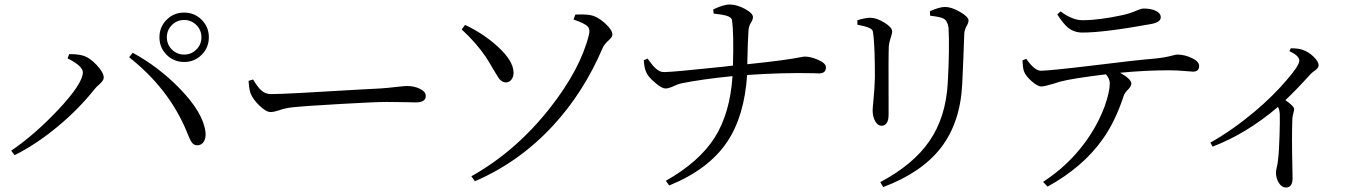

<svg xmlns="http://www.w3.org/2000/svg" viewBox="-20 -777 6012 855"><path d="M45 -86 30 -106Q134 -177 238 -287Q349 -405 349 -455Q349 -483 281 -517L288 -536Q326 -536 347 -530Q378 -522 410 -488Q442 -454 442 -431Q442 -419 422 -401Q408 -389 402 -381Q331 -292 240 -216Q143 -135 45 -86ZM859 -130Q843 -130 834 -143Q827 -152 815 -182Q813 -187 812 -190Q732 -383 555 -522L571 -542Q687 -479 781 -382Q885 -275 895 -189Q898 -162 887.5 -146Q877 -130 859 -130ZM800 -721Q846 -721 878 -689Q910 -657 910 -611Q910 -565 878 -533Q846 -501 800 -501Q754 -501 722 -533Q690 -565 690 -611Q690 -657 722 -689Q754 -721 800 -721ZM800 -534Q832 -534 854.5 -556.5Q877 -579 877 -611Q877 -643 854.5 -665.5Q832 -688 800 -688Q768 -688 745.5 -665.5Q723 -643 723 -611Q723 -579 745.5 -556.5Q768 -534 800 -534Z M1185 -278Q1165 -278 1135 -307Q1107 -334 1096 -361Q1089 -380 1087 -417L1107 -423Q1109 -420 1112 -415Q1131 -385 1143 -375Q1161 -358 1187 -358Q1252 -358 1577 -378Q1659 -382 1672 -383Q1705 -385 1746 -390Q1780 -394 1793 -394Q1824 -394 1849 -382Q1876 -369 1876 -350Q1876 -321 1832 -321Q1817 -321 1785 -322Q1736 -323 1701 -323Q1651 -323 1496 -314Q1336 -305 1282 -299Q1251 -296 1220 -285Q1198 -278 1185 -278Z M2095 30 2079 8Q2277 -103 2429 -296Q2564 -468 2602 -620Q2609 -645 2598 -658Q2585 -673 2534 -690L2542 -712Q2584 -714 2607 -710Q2639 -705 2673 -674.5Q2707 -644 2707 -623Q2707 -612 2691 -598Q2671 -580 2664 -564Q2579 -365 2443 -218Q2294 -56 2095 30ZM2232 -410Q2218 -410 2204 -425Q2196 -436 2177 -468Q2157 -503 2143 -524Q2101 -586 2036 -646L2051 -666Q2134 -627 2197 -569Q2266 -506 2267 -454Q2267 -435 2257.5 -422.5Q2248 -410 2232 -410Z M2960 49 2945 28Q3094 -56 3163 -165Q3231 -273 3242 -438Q3103 -424 3015 -406Q3000 -403 2979 -393Q2957 -383 2944 -383Q2926 -383 2896 -410Q2867 -434 2859 -453Q2849 -471 2847 -509L2864 -516Q2885 -486 2897 -475Q2917 -455 2938 -456Q2974 -456 3202 -480Q3231 -484 3244 -485Q3248 -627 3240 -686Q3238 -701 3212 -708Q3197 -712 3162 -716Q3159 -716 3158 -716L3156 -735Q3203 -757 3228 -757Q3261 -757 3297 -737.5Q3333 -718 3333 -701Q3333 -691 3326 -679Q3314 -662 3313 -639Q3310 -598 3308 -502Q3308 -495 3308 -491Q3483 -509 3549 -523Q3559 -525 3564 -525Q3590 -525 3622 -511Q3658 -496 3658 -477Q3658 -450 3627 -450Q3621 -450 3602 -451Q3462 -454 3307 -443Q3295 -260 3218 -145Q3135 -22 2960 49Z M3913 56 3900 34Q4047 -44 4119 -149Q4192 -255 4200.5 -407.5Q4209 -560 4204 -653Q4200 -684 4182 -694Q4168 -702 4122 -707L4121 -727Q4163 -746 4189 -746Q4217 -746 4255 -724Q4293 -702 4293 -686Q4293 -676 4285 -662Q4275 -644 4274 -627Q4270 -507 4265 -405Q4257 -232 4170 -119Q4084 -8 3913 56ZM3905 -217Q3889 -217 3877.5 -237Q3866 -257 3866 -285Q3866 -296 3869 -325Q3875 -384 3876 -433Q3876 -559 3870 -614Q3868 -634 3866 -640Q3862 -648 3850 -653Q3835 -660 3798 -667V-687Q3835 -698 3855 -698Q3883 -698 3918 -676.5Q3953 -655 3953 -637Q3953 -628 3948 -614Q3940 -591 3938 -571Q3936 -537 3937 -312Q3937 -275 3937 -267Q3937 -217 3905 -217Z M4645 54 4625 33Q4734 -38 4809 -139Q4867 -217 4899 -303Q4922 -368 4922 -406Q4922 -426 4905 -446Q4755 -428 4699 -413Q4690 -410 4674 -405Q4635 -393 4618.5 -392Q4602 -391 4575 -414.5Q4548 -438 4540 -459Q4535 -472 4533 -508L4550 -515Q4587 -462 4615 -462Q4651 -462 4844 -485Q5035 -509 5121 -516Q5165 -520 5202 -530Q5216 -534 5222 -534Q5255 -534 5286 -519Q5320 -504 5320 -483Q5320 -458 5292 -458Q5286 -458 5266 -460Q5220 -464 5189 -464Q5080 -464 4968 -453Q5018 -425 5018 -404Q5018 -394 5005 -380Q4989 -365 4984 -350Q4946 -235 4891 -158Q4803 -33 4645 54ZM4800 -632Q4764 -632 4737 -653Q4715 -671 4688 -713L4703 -726Q4756 -687 4800 -687Q4875 -687 4980 -710Q5012 -717 5044 -731Q5063 -739 5073 -739Q5106 -739 5127.5 -728.5Q5149 -718 5149 -700Q5149 -678 5106 -670Q4897 -632 4800 -632Z M5707 58Q5687 58 5674 36Q5662 16 5662 -9Q5662 -15 5665 -29Q5670 -49 5671 -63Q5676 -102 5678 -175Q5680 -237 5679 -269Q5678 -288 5671 -301Q5533 -183 5380 -124L5370 -142Q5468 -197 5567 -280Q5651 -351 5710 -421Q5766 -485 5766 -507Q5766 -529 5722 -549L5728 -562Q5762 -562 5781 -555Q5806 -547 5829 -525Q5852 -503 5852 -486Q5852 -475 5837 -464Q5825 -456 5817 -448Q5752 -376 5704 -331Q5743 -304 5743 -291Q5743 -286 5740 -275Q5736 -260 5735 -249Q5732 -170 5735 -35Q5736 4 5736 16Q5736 58 5707 58Z"/></svg>

Font: Cactus Classical Serif
Style: Regular
Weight: 400
Designer: Henry Chan (via Glyphwiki)、田海東、宇文滿月
Foundry: Moonlit Owen
Version: Version 1.000